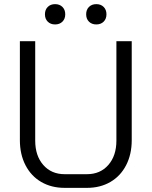

<svg xmlns="http://www.w3.org/2000/svg" viewBox="-20 -899 732 927"><path d="M76 -222V-700H150V-220Q150 -147 189 -102.5Q228 -58 292 -58H400Q464 -58 503 -102.5Q542 -147 542 -220V-700H616V-222Q616 -154 589 -101.5Q562 -49 513 -20.5Q464 8 400 8H292Q228 8 179 -20.5Q130 -49 103 -101.5Q76 -154 76 -222ZM197 -830Q197 -852 210.5 -865.5Q224 -879 246 -879Q268 -879 281.5 -865.5Q295 -852 295 -830Q295 -808 281.5 -794.5Q268 -781 246 -781Q224 -781 210.5 -794.5Q197 -808 197 -830ZM396 -830Q396 -852 409.5 -865.5Q423 -879 445 -879Q467 -879 480.5 -865.5Q494 -852 494 -830Q494 -808 480.5 -794.5Q467 -781 445 -781Q423 -781 409.5 -794.5Q396 -808 396 -830Z"/></svg>

Font: Stavian Regular
Style: Regular
Weight: 400
Version: Version 1.000; ttfautohint (v1.6)